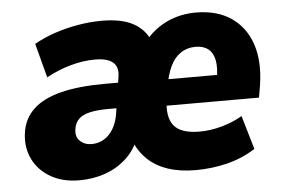

<svg xmlns="http://www.w3.org/2000/svg" viewBox="-43 -567 942 636"><g transform="rotate(-5 428.5 -249.0)"><path d="M197 11Q142 11 102.5 -11.5Q63 -34 43.5 -72.5Q24 -111 30 -159Q36 -207 69 -238.5Q102 -270 162 -285Q222 -300 307 -300H372L359 -216H312Q276 -216 251.5 -210.5Q227 -205 214 -192.5Q201 -180 198 -159Q194 -134 209 -119.5Q224 -105 248 -105Q270 -105 288.5 -116Q307 -127 319 -147Q331 -167 336 -193L355 -317Q361 -351 342.5 -367Q324 -383 283 -383Q244 -383 202 -371.5Q160 -360 120 -338L90 -452Q122 -470 159 -482.5Q196 -495 236.5 -502Q277 -509 316 -509Q381 -509 419.5 -488.5Q458 -468 475 -428H457Q489 -468 533 -488.5Q577 -509 629 -509Q699 -509 746 -477Q793 -445 812.5 -387.5Q832 -330 820 -251L813 -210H483L496 -297H696L679 -283Q686 -321 681 -346Q676 -371 660 -383.5Q644 -396 618 -396Q590 -396 568.5 -381.5Q547 -367 534 -339.5Q521 -312 514 -271L508 -233Q499 -173 522 -144Q545 -115 608 -115Q644 -115 681.5 -125.5Q719 -136 750 -154L783 -42Q739 -14 688 -1.5Q637 11 584 11Q531 11 491 -2.5Q451 -16 424 -42Q397 -68 382 -105H395Q380 -68 349.5 -41.5Q319 -15 280 -2Q241 11 197 11Z"/></g></svg>

Font: Nunito Sans 10pt SemiCondensed Black
Style: Italic
Weight: 900
Width: 4
Italic angle: -9°
Designer: Vernon Adams
Foundry: Vernon Adams
Version: Version 3.101;gftools[0.9.27]